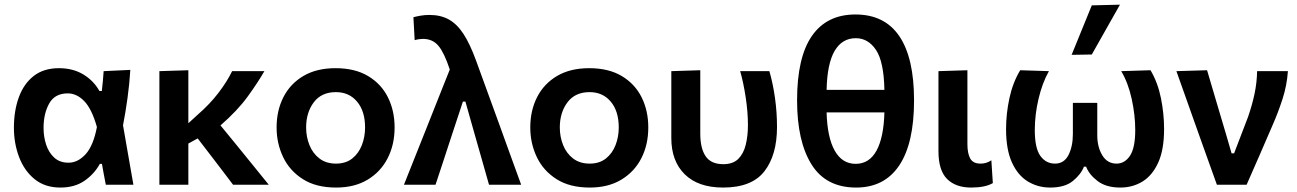

<svg xmlns="http://www.w3.org/2000/svg" viewBox="-20 -810 5688 842"><path d="M245 12.5Q176.5 12.5 131.2 -24.8Q86 -62 63.5 -121.8Q41 -181.5 41 -250Q41 -324 62.5 -383.2Q84 -442.5 127.8 -476.8Q171.5 -511 238.5 -511Q299.5 -511 345 -483.8Q390.5 -456.5 416 -411H426.5Q429.5 -434 431.2 -455.5Q433 -477 434.5 -498L551.5 -503.5Q548 -443.5 539.2 -380Q530.5 -316.5 519.5 -260.5Q531 -195.5 542.2 -130.2Q553.5 -65 565 0H444Q439.5 -23 435.2 -46Q431 -69 427 -91.5H418Q393.5 -47 350.5 -17.2Q307.5 12.5 245 12.5ZM280.5 -96.5Q321.5 -96.5 355.5 -133.8Q389.5 -171 405 -253Q382.5 -332.5 349.5 -366.5Q316.5 -400.5 277 -400.5Q220.5 -400.5 195.8 -356.2Q171 -312 171 -249Q171 -210 182.5 -175.2Q194 -140.5 218.2 -118.5Q242.5 -96.5 280.5 -96.5Z M679 0V-498L806 -502V-269.5L847 -307Q900.5 -353.5 938.2 -403Q976 -452.5 998 -498H1139.5Q1111 -448.5 1066.5 -387Q1022 -325.5 947 -260L1019 -172Q1051 -132.5 1087.2 -88Q1123.5 -43.5 1158.5 0H1002Q978.5 -31.5 955.8 -61Q933 -90.5 909.5 -121.5L847 -203L806 -180.5V0Z M1454 12.5Q1366 12.5 1308 -24.5Q1250 -61.5 1221.5 -121.5Q1193 -181.5 1193 -251Q1193 -325.5 1223 -384.2Q1253 -443 1310.8 -477Q1368.5 -511 1451.5 -511Q1536.5 -511 1594.2 -476.5Q1652 -442 1681.2 -383.2Q1710.5 -324.5 1710.5 -251Q1710.5 -176 1680.2 -116.5Q1650 -57 1592.5 -22.2Q1535 12.5 1454 12.5ZM1453.5 -92.5Q1496.5 -92.5 1524.8 -115Q1553 -137.5 1567 -173.8Q1581 -210 1581 -251Q1581 -322.5 1546 -364.2Q1511 -406 1453 -406Q1389.5 -406 1356 -361.2Q1322.5 -316.5 1322.5 -251Q1322.5 -210 1337 -173.8Q1351.5 -137.5 1380.8 -115Q1410 -92.5 1453.5 -92.5Z M1751.5 0Q1778.5 -67.5 1807.5 -140.5Q1836.5 -213.5 1864 -282.5Q1884.5 -334.5 1907.2 -391.5Q1930 -448.5 1952.5 -505Q1928.5 -578 1903 -608.8Q1877.5 -639.5 1834.5 -639.5Q1828.5 -639.5 1818.8 -638.2Q1809 -637 1798.5 -634L1793 -734.5Q1808 -738.5 1825.8 -741.5Q1843.5 -744.5 1863.5 -744.5Q1912.5 -744.5 1948.5 -724.5Q1984.5 -704.5 2013 -660.5Q2041.5 -616.5 2068 -543.5L2164.5 -278.5Q2188 -213.5 2205 -166.5Q2222 -119.5 2236.2 -80.5Q2250.5 -41.5 2265.5 0H2124.5Q2109 -55 2093.2 -110.2Q2077.5 -165.5 2061.5 -221.5L2021 -364.5H2010L1962 -219Q1943.5 -161.5 1925.5 -107.5Q1907.5 -53.5 1890 0Z M2566.5 12.5Q2478.5 12.5 2420.5 -24.5Q2362.5 -61.5 2334 -121.5Q2305.5 -181.5 2305.5 -251Q2305.5 -325.5 2335.5 -384.2Q2365.5 -443 2423.2 -477Q2481 -511 2564 -511Q2649 -511 2706.8 -476.5Q2764.5 -442 2793.8 -383.2Q2823 -324.5 2823 -251Q2823 -176 2792.8 -116.5Q2762.5 -57 2705 -22.2Q2647.5 12.5 2566.5 12.5ZM2566 -92.5Q2609 -92.5 2637.2 -115Q2665.5 -137.5 2679.5 -173.8Q2693.5 -210 2693.5 -251Q2693.5 -322.5 2658.5 -364.2Q2623.5 -406 2565.5 -406Q2502 -406 2468.5 -361.2Q2435 -316.5 2435 -251Q2435 -210 2449.5 -173.8Q2464 -137.5 2493.2 -115Q2522.5 -92.5 2566 -92.5Z M3151 12.5Q3042 12.5 2983 -45.5Q2924 -103.5 2924 -204.5V-498L3051 -502V-224Q3051 -159.5 3074.5 -124.8Q3098 -90 3152 -90Q3194.5 -90 3217.8 -113.2Q3241 -136.5 3250.5 -175.5Q3260 -214.5 3260 -261Q3260 -319 3250.2 -383Q3240.5 -447 3226 -498H3354Q3369.5 -445 3378.5 -381.5Q3387.5 -318 3387.5 -253Q3387.5 -130 3332.2 -58.8Q3277 12.5 3151 12.5Z M3734.5 12.5Q3602 12.5 3538.8 -89Q3475.5 -190.5 3475.5 -370Q3475.5 -559 3540.8 -652.8Q3606 -746.5 3731.5 -746.5Q3859.5 -746.5 3924 -651.2Q3988.5 -556 3988.5 -370Q3988.5 -181.5 3923.5 -84.5Q3858.5 12.5 3734.5 12.5ZM3733 -642.5Q3673 -642.5 3640.2 -586.8Q3607.5 -531 3605 -416H3858.5Q3856 -540 3821.5 -591.2Q3787 -642.5 3733 -642.5ZM3732.5 -91.5Q3792 -91.5 3823.8 -149.2Q3855.5 -207 3858.5 -317H3605Q3608 -207.5 3640.5 -149.5Q3673 -91.5 3732.5 -91.5Z M4239 12.5Q4171 12.5 4133.2 -25.2Q4095.5 -63 4095.5 -147.5V-498L4222.5 -502V-178Q4222.5 -137.5 4234.8 -115Q4247 -92.5 4280 -92.5Q4292 -92.5 4303.2 -95.5Q4314.5 -98.5 4327.5 -107L4334 -7Q4300.5 12.5 4239 12.5Z M4585.5 12.5Q4531.5 12.5 4487.5 -14.2Q4443.5 -41 4417.8 -97.5Q4392 -154 4392 -244Q4392 -311.5 4406.8 -379.8Q4421.5 -448 4454 -502L4580 -498Q4551 -447 4534.5 -377Q4518 -307 4518 -240Q4518 -160 4542.5 -126.2Q4567 -92.5 4606.5 -92.5Q4646.5 -92.5 4665.8 -130.2Q4685 -168 4685 -223V-359H4792V-216.5Q4792 -165.5 4814 -129Q4836 -92.5 4876.5 -92.5Q4912.5 -92.5 4935.5 -127Q4958.5 -161.5 4958.5 -240Q4958.5 -305 4943 -376Q4927.5 -447 4897 -498L5025.5 -502Q5057.5 -448 5071.2 -379.8Q5085 -311.5 5085 -244Q5085 -154 5059.5 -97.5Q5034 -41 4990.8 -14.2Q4947.5 12.5 4893 12.5Q4831 12.5 4793.8 -15.8Q4756.5 -44 4743 -79H4733.5Q4720.5 -45.5 4685.2 -16.5Q4650 12.5 4585.5 12.5ZM4679.5 -569.5Q4701.5 -624 4723.8 -678.2Q4746 -732.5 4768 -786.5L4891.5 -789.5Q4859.5 -733.5 4829 -679Q4798.5 -624.5 4768 -571Z M5316.5 0Q5299.5 -47 5282.5 -95Q5265.5 -143 5249 -188.5L5217.5 -277Q5198 -332 5178.2 -387.8Q5158.5 -443.5 5139 -498L5273.5 -502Q5291.5 -442 5314 -365Q5336.5 -288 5357.5 -218.5L5381 -137.5H5392L5453.5 -298Q5471.5 -350.5 5481.8 -399.2Q5492 -448 5493 -498H5628Q5623.5 -434.5 5604.2 -375.2Q5585 -316 5560.5 -260.5Q5532.5 -195.5 5503.8 -129.5Q5475 -63.5 5447 0Z"/></svg>

Font: Commissioner SemiBold
Style: Regular
Weight: 600
Designer: Kostas Bartsokas
Foundry: Kostas Bartsokas
Version: Version 1.000; ttfautohint (v1.8.3)